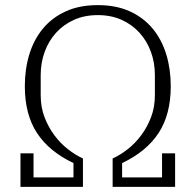

<svg xmlns="http://www.w3.org/2000/svg" viewBox="-20 -730 764 750"><path d="M60 -131H111V-37H267V-93Q172 -138 124.5 -210.5Q77 -283 77 -393Q77 -460 94.5 -517.5Q112 -575 147.5 -618Q183 -661 236.5 -685.5Q290 -710 362 -710Q434 -710 487.5 -685.5Q541 -661 576.5 -618Q612 -575 629.5 -517.5Q647 -460 647 -393Q647 -283 599.5 -210.5Q552 -138 457 -93V-37H613V-131H664V0H420V-111Q449 -124 478.5 -147Q508 -170 531.5 -201.5Q555 -233 570 -272Q585 -311 585 -358V-437Q585 -485 569.5 -527.5Q554 -570 525 -602Q496 -634 455 -652.5Q414 -671 362 -671Q310 -671 269 -652.5Q228 -634 199 -602Q170 -570 154.5 -527.5Q139 -485 139 -437V-358Q139 -311 154 -272Q169 -233 192.5 -201.5Q216 -170 245.5 -147Q275 -124 304 -111V0H60Z"/></svg>

Font: IBM Plex Serif Light
Style: Regular
Weight: 300
Designer: Mike Abbink, Paul van der Laan, Pieter van Rosmalen
Foundry: Bold Monday
Version: Version 3.001